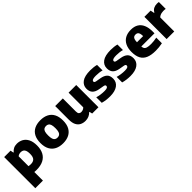

<svg xmlns="http://www.w3.org/2000/svg" viewBox="265 -1844 3350 3350"><g transform="rotate(-45 1940.0 -169.0)"><path d="M53.5 220V-548.5H211.5L222.5 -490.5H231Q254 -521 290.2 -539.2Q326.5 -557.5 374.5 -557.5Q436 -557.5 488 -529.5Q540 -501.5 571.5 -441.2Q603 -381 603 -285Q603 -190.5 568.2 -124.5Q533.5 -58.5 465 -24Q396.5 10.5 296 10.5Q281.5 10.5 267.8 9.5Q254 8.5 241.5 7.5V220ZM295.5 -131Q355 -131 384.5 -162.8Q414 -194.5 414 -270.5Q414 -323 402 -352Q390 -381 368.2 -393Q346.5 -405 317.5 -405Q297 -405 276.8 -398.8Q256.5 -392.5 241.5 -378.5V-136Q253 -134.5 267.5 -132.8Q282 -131 295.5 -131Z M953 10.5Q867 10.5 804.2 -21.2Q741.5 -53 707.5 -116Q673.5 -179 673.5 -272.5Q673.5 -367 706.5 -430.2Q739.5 -493.5 802 -525.5Q864.5 -557.5 953 -557.5Q1041.5 -557.5 1104 -525.2Q1166.5 -493 1199.2 -429.8Q1232 -366.5 1232 -273.5Q1232 -179.5 1198.2 -116.2Q1164.5 -53 1101.8 -21.2Q1039 10.5 953 10.5ZM953 -130Q982 -130 1002.2 -142.8Q1022.5 -155.5 1032.8 -186.5Q1043 -217.5 1043 -272.5Q1043 -328.5 1032.5 -359.8Q1022 -391 1001.8 -403.8Q981.5 -416.5 953 -416.5Q924 -416.5 903.8 -404Q883.5 -391.5 873 -360.2Q862.5 -329 862.5 -273.5Q862.5 -218 873 -186.8Q883.5 -155.5 903.5 -142.8Q923.5 -130 953 -130Z M1506 9.5Q1450 9.5 1406.2 -12.8Q1362.5 -35 1337.5 -83.8Q1312.5 -132.5 1312.5 -212.5V-548.5H1500.5V-226Q1500.5 -184 1517.5 -168Q1534.5 -152 1562 -152Q1576.5 -152 1591.5 -156Q1606.5 -160 1620 -167.8Q1633.5 -175.5 1643 -186.5V-548.5H1831.5V0H1676.5L1664 -53.5H1656.5Q1626.5 -22.5 1588.2 -6.5Q1550 9.5 1506 9.5Z M2111 10.5Q2061.5 10.5 2014.5 4.2Q1967.5 -2 1927 -14V-150Q1967 -138 2013.5 -131.2Q2060 -124.5 2107.5 -124.5Q2156 -124.5 2174.5 -135.5Q2193 -146.5 2193 -165Q2193 -179.5 2185 -186.8Q2177 -194 2156 -198L2061.5 -214.5Q1983.5 -228.5 1947.2 -268.2Q1911 -308 1911 -376Q1911 -458.5 1978.2 -508Q2045.5 -557.5 2184 -557.5Q2226 -557.5 2266 -552.8Q2306 -548 2336.5 -539.5V-403.5Q2305 -412.5 2267 -417.2Q2229 -422 2189.5 -422Q2146.5 -422 2124 -416Q2101.5 -410 2093.2 -400.5Q2085 -391 2085 -380Q2085 -368 2093.5 -360.5Q2102 -353 2122.5 -349L2217 -332.5Q2289 -319.5 2328 -283.2Q2367 -247 2367 -171.5Q2367 -87 2299.8 -38.2Q2232.5 10.5 2111 10.5Z M2614 10.5Q2564.5 10.5 2517.5 4.2Q2470.5 -2 2430 -14V-150Q2470 -138 2516.5 -131.2Q2563 -124.5 2610.5 -124.5Q2659 -124.5 2677.5 -135.5Q2696 -146.5 2696 -165Q2696 -179.5 2688 -186.8Q2680 -194 2659 -198L2564.5 -214.5Q2486.5 -228.5 2450.2 -268.2Q2414 -308 2414 -376Q2414 -458.5 2481.2 -508Q2548.5 -557.5 2687 -557.5Q2729 -557.5 2769 -552.8Q2809 -548 2839.5 -539.5V-403.5Q2808 -412.5 2770 -417.2Q2732 -422 2692.5 -422Q2649.5 -422 2627 -416Q2604.5 -410 2596.2 -400.5Q2588 -391 2588 -380Q2588 -368 2596.5 -360.5Q2605 -353 2625.5 -349L2720 -332.5Q2792 -319.5 2831 -283.2Q2870 -247 2870 -171.5Q2870 -87 2802.8 -38.2Q2735.5 10.5 2614 10.5Z M3237.5 10.5Q3127.5 10.5 3057.5 -19.2Q2987.5 -49 2954.2 -112Q2921 -175 2921 -275Q2921 -363.5 2951.8 -427Q2982.5 -490.5 3042 -524Q3101.5 -557.5 3187.5 -557.5Q3269.5 -557.5 3324.5 -523.8Q3379.5 -490 3407.2 -425.2Q3435 -360.5 3435 -268.5V-221H3029V-326.5H3289L3261 -317.5Q3261 -363.5 3253 -390.8Q3245 -418 3228 -429.2Q3211 -440.5 3185.5 -440.5Q3159.5 -440.5 3142.5 -429.2Q3125.5 -418 3117 -391Q3108.5 -364 3108.5 -318V-241Q3108.5 -199.5 3121.2 -175.2Q3134 -151 3167.8 -140.5Q3201.5 -130 3264.5 -130Q3297 -130 3332.8 -134.2Q3368.5 -138.5 3403.5 -145.5V-6.5Q3358.5 2.5 3318 6.5Q3277.5 10.5 3237.5 10.5Z M3513.5 0V-548.5H3667L3681.5 -478.5H3690Q3711.5 -520 3748 -538.5Q3784.5 -557 3830 -557Q3842 -557 3854 -555.8Q3866 -554.5 3875 -553V-383.5Q3862 -386.5 3846.8 -387.2Q3831.5 -388 3818.5 -388Q3796 -388 3773.8 -383Q3751.5 -378 3732.5 -368.2Q3713.5 -358.5 3701.5 -344.5V0Z"/></g></svg>

Font: Encode Sans Condensed Thin ExtraBold
Style: Regular
Weight: 800
Version: Version 3.002